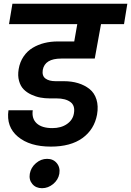

<svg xmlns="http://www.w3.org/2000/svg" viewBox="-20 -760 696 1019"><path d="M27.8 -631.8 45.9 -740.2H655.8L638.2 -631.8H516.1L482.9 -449.2H305.2Q218.3 -449.2 207 -389.2Q202.1 -357.4 221.2 -343.3Q240.2 -329.1 274.9 -329.1H318.8Q360.4 -329.1 394.8 -318.6Q429.2 -308.1 455.1 -287.6Q481 -267.1 491.9 -232.2Q502.9 -197.3 495.1 -151.9Q480.5 -72.8 417.7 -27.3Q355 18.1 250 18.1Q138.2 18.1 75.2 -34.4Q12.2 -86.9 24.9 -174.8H153.8Q147.5 -130.4 175 -105.2Q202.6 -80.1 257.8 -80.1Q304.2 -80.1 335.2 -101.6Q366.2 -123 372.1 -157.2Q379.9 -199.2 353.8 -218.5Q327.6 -237.8 279.8 -237.8H243.2Q218.3 -237.8 194.3 -242.2Q170.4 -246.6 146.2 -257.8Q122.1 -269 105.5 -285.9Q88.9 -302.7 81.1 -330.6Q73.2 -358.4 79.1 -393.1Q85.4 -431.2 105.2 -460.2Q125 -489.3 153.6 -506.3Q182.1 -523.4 215.6 -531.7Q249 -540 286.1 -540H374L390.1 -631.8ZM203.1 238.8Q170.4 238.8 151.6 216.6Q132.8 194.3 138.2 162.1Q144 128.9 170.7 106Q197.3 83 230 83Q262.7 83 281.5 106Q300.3 128.9 294.9 162.1Q289.1 194.3 262.2 216.6Q235.4 238.8 203.1 238.8Z"/></svg>

Font: SVN-Poppins SemiBold
Style: Italic
Weight: 600
Italic angle: -10°
Designer: Ninad Kale (Devanagari), Jonny Pinhorn (Latin)
Foundry: Indian Type Foundry
Version: Version 3.002 2017